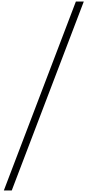

<svg xmlns="http://www.w3.org/2000/svg" viewBox="-20 -2086 1141 2500"><path d="M1071 -2066H968L30 394H133Z"/></svg>

Font: STIXSizeThreeSym
Style: Regular
Weight: 400
Designer: MicroPress Inc., with final additions and corrections provided by Coen Hoffman, Elsevier (retired)
Version: Version 1.1.0